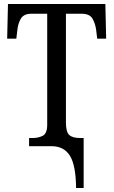

<svg xmlns="http://www.w3.org/2000/svg" viewBox="-20 -734 570 964"><path d="M362 210Q361 96 331 48Q301 0 239 0H126V-41H144Q173 -41 195 -52.5Q217 -64 217 -108V-665H137Q99 -665 84.5 -640Q70 -615 67 -582L62 -540H16L20 -714H509L513 -540H468L463 -582Q459 -615 444.5 -640Q430 -665 391 -665H311V-119Q311 -72 327.5 -56.5Q344 -41 382 -41H400V210Z"/></svg>

Font: Noto Serif Condensed
Style: Regular
Weight: 400
Width: 3
Designer: Monotype Design Team
Foundry: Monotype Imaging Inc.
Version: Version 2.013; ttfautohint (v1.8.4.7-5d5b)